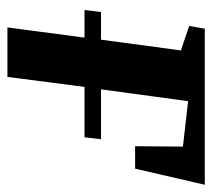

<svg xmlns="http://www.w3.org/2000/svg" viewBox="-47 -525 572 518"><g transform="rotate(90 239.0 -266.0)"><path d="M57.5 -532.5H478.5L435 -344.5H374.5L375.5 -473.5L253 -487.5L221 -252.5H355.5L350.5 -208H214.5L187.5 0H54L81.5 -208H7L12.5 -252.5H87L116 -468L50 -490.5Z"/></g></svg>

Font: Merriweather 72pt
Style: Bold Italic
Weight: 700
Italic angle: -7.8°
Version: Version 2.101